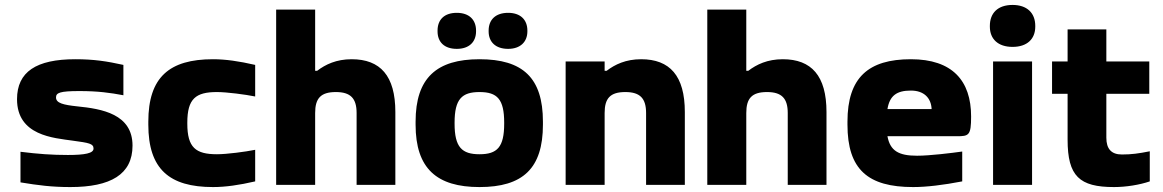

<svg xmlns="http://www.w3.org/2000/svg" viewBox="-20 -749 4711 778"><path d="M275 -179C341 -170 359 -167 359 -147C359 -128 325 -121 255 -121C191 -121 135 -125 63 -134V-10C136 2 190 9 265 9C428 9 517 -42 517 -159C517 -287 393 -308 293 -318C237 -324 207 -331 207 -354C207 -373 222 -380 302 -380C377 -380 427 -373 480 -363V-486C412 -501 360 -509 285 -509C127 -509 49 -458 49 -347C49 -199 198 -190 275 -179Z M581 -256V-244C581 -64 666 9 843 9C894 9 949 1 1014 -14V-142C975 -134 899 -124 859 -124C773 -124 739 -151 739 -248V-252C739 -349 773 -376 859 -376C899 -376 975 -366 1014 -358V-486C949 -501 894 -509 843 -509C666 -509 581 -436 581 -256Z M1099 -710V0H1257V-291C1257 -350 1279 -376 1341 -376C1401 -376 1425 -350 1425 -291V0H1582V-295C1582 -442 1521 -509 1405 -509C1343 -509 1299 -488 1265 -462H1257V-710Z M1664 -256V-244C1664 -66 1750 9 1923 9C2098 9 2180 -66 2180 -244V-256C2180 -434 2098 -509 1923 -509C1750 -509 1664 -434 1664 -256ZM1753 -622C1753 -579 1780 -551 1831 -551C1881 -551 1909 -579 1909 -622V-625C1909 -669 1881 -697 1831 -697C1780 -697 1753 -669 1753 -625ZM1822 -248V-252C1822 -348 1852 -376 1923 -376C1995 -376 2023 -347 2023 -252V-248C2023 -153 1995 -124 1923 -124C1852 -124 1822 -152 1822 -248ZM1960 -622C1960 -579 1988 -551 2039 -551C2088 -551 2117 -579 2117 -622V-625C2117 -669 2089 -697 2039 -697C1988 -697 1960 -669 1960 -625Z M2272 -500V0H2430V-291C2430 -350 2452 -376 2514 -376C2574 -376 2598 -350 2598 -291V0H2755V-295C2755 -442 2694 -509 2578 -509C2516 -509 2472 -488 2438 -462H2430V-500Z M2846 -710V0H3004V-291C3004 -350 3026 -376 3088 -376C3148 -376 3172 -350 3172 -291V0H3329V-295C3329 -442 3268 -509 3152 -509C3090 -509 3046 -488 3012 -462H3004V-710Z M3915 -277C3915 -422 3839 -509 3671 -509C3499 -509 3414 -435 3414 -256V-244C3414 -62 3497 9 3680 9C3734 9 3801 1 3879 -14V-135C3837 -129 3747 -118 3696 -118C3621 -118 3587 -138 3576 -197H3857C3906 -197 3915 -200 3915 -277ZM3576 -307C3585 -361 3613 -382 3671 -382C3724 -382 3753 -352 3755 -307Z M4004 -500V0H4162V-500ZM3991 -641C3991 -591 4024 -559 4083 -559C4142 -559 4175 -591 4175 -641V-644C4175 -697 4141 -729 4083 -729C4023 -729 3991 -696 3991 -644Z M4526 -123C4483 -123 4463 -146 4463 -191V-369H4637V-500H4463V-630H4306V-500H4243V-369H4306V-183C4306 -35 4354 9 4494 9C4543 9 4598 0 4639 -14V-136C4594 -127 4565 -123 4526 -123Z"/></svg>

Font: LT Wave Alt Black
Style: Regular
Weight: 900
Designer: Daniel Lyons
Version: Version 2.5 (Glyphs App)